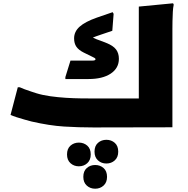

<svg xmlns="http://www.w3.org/2000/svg" viewBox="-20 -774 1139 1166"><path d="M1027 -1 548 0Q458 0 369.5 -5.5Q281 -11 172 -36Q153 -41 128 -48Q103 -55 80 -62.5Q57 -70 44 -76L88 -244H100Q111 -239 130.5 -231.5Q150 -224 169.5 -218Q189 -212 200 -208Q239 -196 286 -189.5Q333 -183 381 -180Q429 -177 472.5 -176.5Q516 -176 548 -176H823V-734L1031 -754L1035 -746Q1031 -728 1029.5 -701Q1028 -674 1027.5 -646Q1027 -618 1027 -598ZM626 -513Q667 -497 684.5 -474Q702 -451 702 -417Q702 -360 652.5 -327Q603 -294 517 -294H377V-306L408 -406H540Q560 -406 560 -414Q560 -419 554.5 -422Q549 -425 541 -429L488 -455Q458 -470 444 -490Q430 -510 430 -541Q430 -582 463.5 -612Q497 -642 568 -667L664 -700L670 -690L662 -587L594 -564Q577 -558 565 -554Q553 -550 544 -546Q555 -540 566.5 -535.5Q578 -531 590 -527ZM554 147Q554 112 575 93.5Q596 75 626 75Q656 75 677 93.5Q698 112 698 147Q698 181 677 200Q656 219 626 219Q596 219 575 200Q554 181 554 147ZM387 164Q387 129 408 110.5Q429 92 459 92Q489 92 510 110.5Q531 129 531 164Q531 198 510 217Q489 236 459 236Q429 236 408 217Q387 198 387 164ZM486 300Q486 265 507 246.5Q528 228 558 228Q588 228 609 246.5Q630 265 630 300Q630 334 609 353Q588 372 558 372Q528 372 507 353Q486 334 486 300Z"/></svg>

Font: Kufam Black
Style: Regular
Weight: 900
Designer: Wael Morcos, Artur Schmal
Foundry: Original Type
Version: Version 1.301; ttfautohint (v1.8.3)